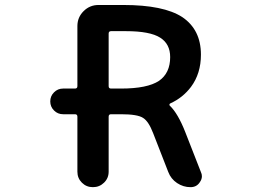

<svg xmlns="http://www.w3.org/2000/svg" viewBox="-20 -775 1040 774"><path d="M748 -20.5Q718.8 -20.5 693.8 -37.1Q668.9 -53.7 658.2 -82L597.7 -237.3Q579.1 -286.1 556.6 -299.8Q534.2 -314.5 467.8 -314.5H427.7Q418 -314.5 418 -304.7V-83Q418 -56.6 399.4 -38.6Q380.9 -20.5 354.5 -20.5Q328.1 -20.5 310.1 -38.6Q292 -56.6 292 -83V-304.7Q292 -314.5 282.2 -314.5H234.4Q212.9 -314.5 197.8 -329.6Q182.6 -344.7 182.6 -366.2Q182.6 -387.7 197.8 -402.8Q212.9 -418 234.4 -418H282.2Q292 -418 292 -427.7V-669.9Q292 -705.1 316.9 -730Q341.8 -754.9 377 -754.9H477.5Q639.6 -754.9 714.8 -706.1Q790 -655.3 790 -554.7Q790 -478.5 750 -424.8Q716.8 -380.9 667 -358.4Q664.1 -357.4 663.1 -354Q662.1 -350.6 665 -348.6Q697.3 -317.4 726.6 -243.2L790 -81.1Q793.9 -73.2 793.9 -64.5Q793.9 -51.8 785.2 -40Q772.5 -20.5 748 -20.5ZM467.8 -418Q574.2 -418 621.1 -449.2Q666 -480.5 666 -544.9Q666 -597.7 626 -623Q585 -649.4 487.3 -649.4H427.7Q418 -649.4 418 -639.6V-427.7Q418 -418 427.7 -418Z"/></svg>

Font: Rounded-X Mgen+ 1mn medium
Style: Regular
Weight: 500
Designer: [Source Han Sans]
Ryoko NISHIZUKA  (kana & ideographs); Paul D. Hunt (Latin, Greek & Cyrillic); Wenlong ZHANG  (bopomofo
Version: Version 1.059.20150602